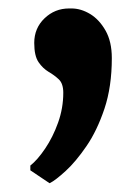

<svg xmlns="http://www.w3.org/2000/svg" viewBox="-20 -178 318 443"><path d="M94 244.5 50 215V204Q66.5 191 84.2 164.8Q102 138.5 114 105Q126 71.5 126 36Q126 15 115.8 5.2Q105.5 -4.5 92.2 -12.2Q79 -20 69 -34.5Q59 -49 59 -79Q59 -113 82.8 -135.8Q106.5 -158.5 139.5 -158.5H145Q166.5 -158.5 187.8 -145.8Q209 -133 223.5 -107.5Q238 -82 238 -44Q238 22 221 72.8Q204 123.5 179.5 159.2Q155 195 131.5 216.5Q108 238 95 244.5Z"/></svg>

Font: Merriweather 28pt ExtraBold
Style: Regular
Weight: 800
Version: Version 2.100